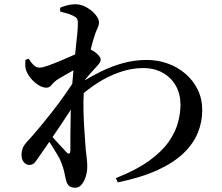

<svg xmlns="http://www.w3.org/2000/svg" viewBox="-20 -825 1040 900"><path d="M523 10Q619 -28 678.5 -71Q738 -114 770 -159.5Q802 -205 814 -249.5Q826 -294 826 -334Q826 -384 804.5 -422.5Q783 -461 743.5 -483.5Q704 -506 650 -506Q597 -506 542 -487Q487 -468 437 -436Q387 -404 349 -367V-431Q403 -465 455 -490.5Q507 -516 560 -530Q613 -544 668 -544Q719 -544 765.5 -527.5Q812 -511 848.5 -480Q885 -449 906.5 -405.5Q928 -362 928 -308Q928 -254 907.5 -203Q887 -152 841 -107.5Q795 -63 719 -28Q643 7 532 30ZM118 -52Q104 -51 92.5 -64Q81 -77 81 -99Q81 -117 87 -131.5Q93 -146 108 -162Q126 -181 155.5 -216Q185 -251 219.5 -294.5Q254 -338 286.5 -384.5Q319 -431 345 -473L347 -366Q328 -335 305 -300Q282 -265 258.5 -230Q235 -195 211.5 -160.5Q188 -126 166 -95Q155 -78 144.5 -65Q134 -52 118 -52ZM333 55Q311 55 301.5 44Q292 33 288 13Q284 -6 280 -23.5Q276 -41 268 -61Q263 -76 249.5 -99Q236 -122 220.5 -146Q205 -170 190 -189L202 -210Q215 -195 232.5 -175.5Q250 -156 266.5 -138.5Q283 -121 291 -112Q309 -94 310 -121Q310 -149 310 -195Q310 -241 311.5 -295.5Q313 -350 316 -401Q320 -450 324.5 -498Q329 -546 334 -588.5Q339 -631 342 -664Q345 -697 345 -716Q345 -732 340 -739Q335 -746 321 -752Q311 -757 296.5 -761.5Q282 -766 262 -771V-789Q279 -796 296.5 -800.5Q314 -805 334 -805Q360 -805 385 -791Q410 -777 427 -757Q444 -737 444 -720Q444 -706 436.5 -691.5Q429 -677 421 -650Q415 -633 408 -604Q401 -575 393.5 -539Q386 -503 380.5 -466Q375 -429 373 -399Q370 -351 371.5 -298.5Q373 -246 376.5 -200Q380 -154 382 -123Q385 -98 387 -80.5Q389 -63 389 -44Q389 -20 382 2.5Q375 25 362.5 40Q350 55 333 55ZM197 -414Q179 -414 159 -427Q139 -440 123.5 -459Q108 -478 102 -497Q98 -509 98.5 -521Q99 -533 99 -544L114 -550Q127 -530 138.5 -519Q150 -508 166 -508Q179 -508 207 -518Q235 -528 268 -542Q301 -556 330 -569Q359 -582 372 -590Q383 -596 391.5 -596Q400 -596 410 -590Q425 -583 438.5 -569.5Q452 -556 452 -546Q452 -537 445.5 -528Q439 -519 428 -508Q417 -496 403 -480Q389 -464 375 -447Q361 -430 350 -415L353 -474Q358 -482 362.5 -494.5Q367 -507 369 -518Q349 -509 326 -496.5Q303 -484 282 -471.5Q261 -459 246 -450Q231 -439 221.5 -426.5Q212 -414 197 -414Z"/></svg>

Font: Noto Serif HK ExtraLight SemiBold
Style: Regular
Weight: 600
Version: Version 2.002-H1;hotconv 1.1.0;makeotfexe 2.6.0